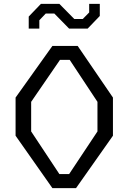

<svg xmlns="http://www.w3.org/2000/svg" viewBox="-20 -966 660 986"><path d="M249 0H370.5L560 -269V-465L379 -730H249L60 -465V-269ZM127.5 -819H182V-862L215 -896.5H259L335 -819H430L492.5 -884V-946H438V-902L405 -868.5H361.5L285 -946H190L127.5 -881ZM140 -291V-443L288 -658.5H338L480.5 -443V-291L335 -72H285Z"/></svg>

Font: Monaspace Krypton Light
Style: Regular
Weight: 300
Designer: Riley Cran & the Lettermatic Team
Foundry: Lettermatic
Version: Version 1.101 (Monaspace Krypton)